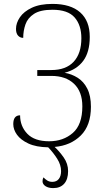

<svg xmlns="http://www.w3.org/2000/svg" viewBox="-20 -745 552 984"><path d="M253 219Q228 219 213 209Q198 199 198 184Q198 172 203 164Q211 173 222 180Q233 187 248 187Q270 187 281.5 172Q293 157 293 132Q293 100 273 68.5Q253 37 227 10Q165 9 125.5 -9.5Q86 -28 67 -54.5Q48 -81 48 -109Q48 -154 83 -154Q83 -98 120 -59.5Q157 -21 232 -21Q304 -21 353 -63.5Q402 -106 402 -200Q402 -275 359.5 -315.5Q317 -356 243 -356H171V-386H243Q318 -386 357.5 -428.5Q397 -471 397 -549Q397 -616 362.5 -655.5Q328 -695 249 -695Q187 -695 154.5 -674Q122 -653 110.5 -620Q99 -587 99 -551Q83 -551 72.5 -562.5Q62 -574 62 -597Q62 -627 82 -656.5Q102 -686 143.5 -705.5Q185 -725 249 -725Q342 -725 391 -681.5Q440 -638 440 -556Q440 -478 406.5 -433Q373 -388 311 -372Q347 -366 378 -346.5Q409 -327 427.5 -290.5Q446 -254 446 -198Q446 -102 394 -50.5Q342 1 260 8Q284 30 306.5 62Q329 94 329 132Q329 174 309 196.5Q289 219 253 219Z"/></svg>

Font: Noto Serif SemiCondensed ExtraLight
Style: Regular
Weight: 200
Width: 4
Designer: Monotype Design Team
Foundry: Monotype Imaging Inc.
Version: Version 2.014